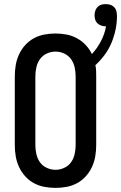

<svg xmlns="http://www.w3.org/2000/svg" viewBox="-20 -906 589 934"><path d="M250 8Q223 8 196 3Q169 -2 145 -15Q121 -28 102.5 -48.5Q84 -69 72.5 -94Q61 -119 56.5 -146Q52 -173 52 -200V-535Q52 -562 56.5 -589Q61 -616 72.5 -641Q84 -666 102.5 -686.5Q121 -707 145 -720Q169 -733 196 -738Q223 -743 250 -743Q277 -743 303.5 -738Q330 -733 354 -720Q378 -707 396.5 -687.5Q415 -668 427 -643Q453 -671 471 -705.5Q489 -740 496 -778H493Q483 -778 472.5 -781.5Q462 -785 454 -792.5Q446 -800 443 -810.5Q440 -821 440 -832Q440 -843 443.5 -853.5Q447 -864 454.5 -872Q462 -880 472.5 -883Q483 -886 494 -886Q506 -886 517 -882.5Q528 -879 536 -870.5Q544 -862 546.5 -850.5Q549 -839 549 -827Q549 -794 542 -761Q535 -728 522 -697Q509 -666 489 -639Q469 -612 444 -589Q447 -576 447.5 -562.5Q448 -549 448 -535V-200Q448 -173 443.5 -146Q439 -119 427.5 -94Q416 -69 397.5 -48.5Q379 -28 355 -15Q331 -2 304 3Q277 8 250 8ZM250 -80Q272 -80 292.5 -89.5Q313 -99 325.5 -116.5Q338 -134 343 -156Q348 -178 348 -200V-535Q348 -557 343 -579Q338 -601 325.5 -618.5Q313 -636 292.5 -645.5Q272 -655 250 -655Q228 -655 207.5 -645.5Q187 -636 174.5 -618.5Q162 -601 157 -579Q152 -557 152 -535V-200Q152 -178 157 -156Q162 -134 174.5 -116.5Q187 -99 207.5 -89.5Q228 -80 250 -80Z"/></svg>

Font: Iosevka Semibold
Style: Regular
Weight: 600
Monospace: yes
Designer: Belleve Invis
Foundry: Belleve Invis
Version: Version 33.2.3; ttfautohint (v1.8.4)